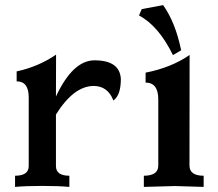

<svg xmlns="http://www.w3.org/2000/svg" viewBox="-20 -734 856 754"><path d="M252.4 0Q209.5 -3.9 145.5 -3.9Q81.5 -3.9 39.1 0V-43.9Q92.8 -43.9 92.8 -82V-351.6Q92.8 -414.6 45.4 -414.6V-453.6Q131.3 -472.2 200.2 -519.5L199.7 -355Q266.1 -497.1 351.1 -497.1Q450.2 -497.1 454.6 -424.3Q454.6 -359.9 425.3 -339.4Q403.3 -396.5 347.2 -396.5Q269 -395.5 199.7 -284.2V-82Q199.7 -43.9 252.4 -43.9Z M779.8 0 667.5 -3.4 544.9 0V-43.9Q601.6 -43.9 601.6 -84V-343.3Q601.6 -409.7 551.8 -409.7V-448.7Q652.3 -468.3 724.6 -518.1Q724.1 -408.7 724.1 -84Q724.1 -43.9 779.8 -43.9ZM659.2 -517.6Q603 -632.3 525.9 -673.3L536.6 -698.2L620.6 -713.9Q668.9 -646 691.4 -536.6Z"/></svg>

Font: Kelvinch
Style: Bold
Weight: 700
Designer: Paul James Miller
Foundry: High-Logic / Made with FontCreator
Version: Version 3.501;March 28, 2021;FontCreator 13.0.0.2683 64-bit